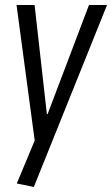

<svg xmlns="http://www.w3.org/2000/svg" viewBox="-20 -560 447 766"><path d="M47 172 130 -27 121 20 46 -540H118L167 -105H170L335 -540H407L115 186Z"/></svg>

Font: Pathway Extreme Condensed Light
Style: Italic
Weight: 300
Width: 3
Italic angle: -8°
Version: Version 1.001;gftools[0.9.26]